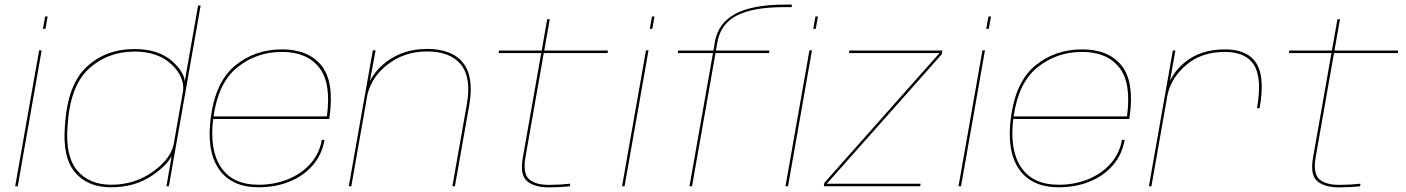

<svg xmlns="http://www.w3.org/2000/svg" viewBox="-20 -809 6108 834"><path d="M46 0 150 -590.5H161L57 0ZM176 -737.5H187L177.5 -683.5H166.5Z M703 0 724 -121.5 725.5 -131.5Q706 -93 647.5 -51Q570 4.5 462.5 4.5Q359.5 4.5 305.2 -61Q251 -126.5 262 -261.5Q272.5 -440 355.8 -518Q439 -596 564.5 -596Q671 -596 731 -540.5Q779 -496 782.5 -456L840.5 -785H851.5L713.5 0ZM734 -180 775.5 -416Q781 -475.5 726.5 -528Q667 -585 565.5 -585Q447.5 -585 365.8 -510.2Q284 -435.5 273.5 -261.5Q263 -131 315.2 -68.8Q367.5 -6.5 463.5 -6.5Q565 -6.5 644.5 -63.5Q720 -118 734 -180Z M1103.5 4.5Q985.5 4.5 931 -74.2Q876.5 -153 895.5 -298Q916 -454 1001.5 -524.2Q1087 -594.5 1205 -594.5Q1319 -594.5 1375.8 -525Q1432.5 -455.5 1411.5 -302Q1410.5 -295 1410 -292H906Q889.5 -157.5 939.5 -83Q990 -6.5 1103.5 -6.5Q1171.5 -6.5 1230 -30Q1288.5 -53.5 1328 -97.5Q1367.5 -141.5 1378 -201.5H1389.5Q1378.5 -137 1338.2 -90.8Q1298 -44.5 1237.2 -20Q1176.5 4.5 1103.5 4.5ZM907.5 -303.5H1400Q1419.5 -449 1366.5 -515.5Q1313 -583.5 1205 -583.5Q1093.5 -583.5 1010.5 -516Q928.5 -450 907.5 -303.5Z M1495 0 1599.5 -590.5H1611.5L1586.5 -456Q1609.5 -503 1658.5 -540.5Q1733 -596.5 1835 -596.5Q1943.5 -596.5 1991.5 -535.8Q2039.5 -475 2018.5 -353.5L1956 0H1945L2007.5 -354.5Q2028.5 -471.5 1982.2 -528.5Q1936 -585.5 1834.5 -585.5Q1735.5 -585.5 1662 -527.5Q1596.5 -476.5 1576.5 -400.5L1506 0Z M2363.5 5Q2303.5 5 2270.5 -21.2Q2237.5 -47.5 2251 -124.5L2331 -578.5H2146L2148 -589.5H2333L2357 -725.5H2368L2344 -589.5H2621L2619 -578.5H2342L2263 -129.5Q2250 -57 2277.2 -31.5Q2304.5 -6 2364.5 -6Q2411 -6 2457 -11L2455.5 0Q2411 5 2363.5 5Z M2682 0 2786 -590.5H2797L2693 0ZM2812 -737.5H2823L2813.5 -683.5H2802.5Z M2975 0 3077 -578.5H2924L2925.5 -589.5H3079L3085.5 -628Q3100 -709.5 3174.8 -749.2Q3249.5 -789 3390 -789H3420L3418.5 -778H3387Q3251.5 -778 3181 -741.8Q3110.5 -705.5 3096.5 -627L3089.5 -589.5H3322L3320.5 -578.5H3088L2986 0ZM3392 0 3496 -590.5H3507L3403 0ZM3522 -737.5H3533L3523.5 -683.5H3512.5Z M3558.5 0 3560.5 -14.5 4061 -578.5H3667.5L3669.5 -589.5H4073.5L4071 -573.5L3571.5 -11H3979L3977 0Z M4143.5 0 4247.5 -590.5H4258.5L4154.5 0ZM4273.5 -737.5H4284.5L4275 -683.5H4264Z M4579 4.5Q4461 4.5 4406.5 -74.2Q4352 -153 4371 -298Q4391.5 -454 4477 -524.2Q4562.5 -594.5 4680.5 -594.5Q4794.5 -594.5 4851.2 -525Q4908 -455.5 4887 -302Q4886 -295 4885.5 -292H4381.5Q4365 -157.5 4415 -83Q4465.5 -6.5 4579 -6.5Q4647 -6.5 4705.5 -30Q4764 -53.5 4803.5 -97.5Q4843 -141.5 4853.5 -201.5H4865Q4854 -137 4813.8 -90.8Q4773.5 -44.5 4712.8 -20Q4652 4.5 4579 4.5ZM4383 -303.5H4875.5Q4895 -449 4842 -515.5Q4788.5 -583.5 4680.5 -583.5Q4569 -583.5 4486 -516Q4404 -450 4383 -303.5Z M5440 -339Q5463 -469.5 5427.2 -526.5Q5391.5 -583.5 5300.5 -583.5Q5197 -583.5 5130.5 -525Q5065 -468 5050.5 -392L4981.5 0H4970.5L5074.5 -589.5H5085.5L5062 -457Q5083.5 -503 5127.5 -539Q5195.5 -594.5 5301 -594.5Q5399 -594.5 5437.2 -534.2Q5475.5 -474 5451.5 -339Z M5796 5Q5736 5 5703 -21.2Q5670 -47.5 5683.5 -124.5L5763.5 -578.5H5578.5L5580.5 -589.5H5765.5L5789.5 -725.5H5800.5L5776.5 -589.5H6053.5L6051.5 -578.5H5774.5L5695.5 -129.5Q5682.5 -57 5709.8 -31.5Q5737 -6 5797 -6Q5843.5 -6 5889.5 -11L5888 0Q5843.5 5 5796 5Z"/></svg>

Font: Anybody ExtraExpanded Thin
Style: Italic
Weight: 100
Width: 8
Italic angle: -10°
Designer: Tyler Finck
Foundry: Etcetera Type Company
Version: Version 1.010; ttfautohint (v1.8.3) -l 8 -r 50 -G 200 -x 14 